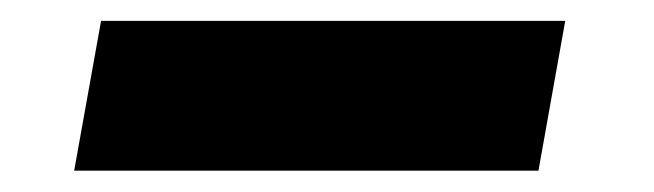

<svg xmlns="http://www.w3.org/2000/svg" viewBox="-20 -442 620 182"><path d="M50.3 -280.2H490.4L515.8 -422.2H75.8Z"/></svg>

Font: Poppins Devanagari Thin
Style: Italic
Weight: 100
Italic angle: -10°
Designer: Ninad Kale (Devanagari), Jonny Pinhorn (Latin)
Foundry: Indian Type Foundry
Version: 4.005